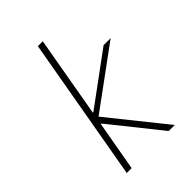

<svg xmlns="http://www.w3.org/2000/svg" viewBox="-219 -847 944 944"><g transform="rotate(-45 252.5 -375.0)"><path d="M224 -750H258L184 -328H188L456 -525H505L190 -294L426 0H384L176 -260H172L126 0H92Z"/></g></svg>

Font: Be Vietnam Thin
Style: Italic
Weight: 250
Italic angle: -9°
Designer: Gabriel Lam
Foundry: TypeRant
Version: Version 3.000